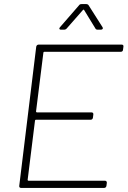

<svg xmlns="http://www.w3.org/2000/svg" viewBox="-20 -918 623 938"><path d="M391 -869 446 -779C448 -774 453 -773 458 -773H473C481 -773 485 -779 481 -785L413 -892C411 -896 406 -898 401 -898H379C374 -898 369 -897 366 -892L273 -785C267 -779 270 -773 277 -773H293C298 -773 303 -775 306 -779L385 -869C387 -872 390 -871 391 -869ZM581 -675 583 -690C584 -696 581 -700 575 -700H168C163 -700 158 -696 157 -690L74 -10C73 -4 77 0 82 0H489C495 0 499 -4 500 -10L502 -25C502 -31 499 -35 493 -35H119C117 -35 115 -37 115 -39L151 -329C151 -331 153 -333 155 -333H423C429 -333 433 -337 434 -343L436 -359C437 -365 433 -369 427 -369H160C158 -369 156 -371 156 -373L192 -661C192 -663 194 -665 196 -665H571C576 -665 581 -669 581 -675Z"/></svg>

Font: Barlow ExtraLight
Style: Italic
Weight: 275
Italic angle: -7°
Designer: Jeremy Tribby
Foundry: Tribby Type
Version: Version 1.422;hotconv 1.0.109;makeotfexe 2.5.65596